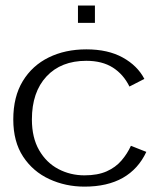

<svg xmlns="http://www.w3.org/2000/svg" viewBox="-20 -662 575 694"><path d="M285.3 12.6Q217.1 12.6 158.2 -14.6Q99.2 -41.8 63.6 -95.8Q28 -149.8 28 -230.2Q28 -312.4 62.3 -368.8Q96.6 -425.2 156.2 -454.4Q215.8 -483.6 292 -483.6Q370.5 -483.6 423.8 -454Q477 -424.5 501.8 -376.8L447.9 -349.2Q426.2 -393.4 387.8 -417.8Q349.4 -442.2 292 -442.2Q200.6 -442.2 148 -385.6Q95.3 -329 95.3 -230.2Q95.3 -164.4 121.5 -119Q147.7 -73.7 191 -51Q234.3 -28.2 285.3 -28.2Q333 -28.2 365.6 -42.7Q398.1 -57.2 419.1 -81.8Q440.2 -106.4 453.2 -135L508.9 -113Q480 -51.1 424.1 -19.2Q368.1 12.6 285.3 12.6ZM261.8 -579.3V-641.9H323.1V-579.3Z"/></svg>

Font: Panamera Thin
Style: Regular
Weight: 100
Designer: Bastien Sozeau
Foundry: NBR — Bastien Sozeau
Version: Version 3.003;gftools[0.9.33]